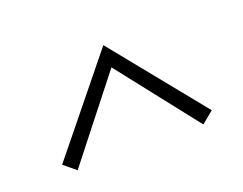

<svg xmlns="http://www.w3.org/2000/svg" viewBox="-54 -756 535 422"><g transform="rotate(-20 214.0 -544.5)"><path d="M67 -425 39 -448 214 -664 389 -448 361 -425 214 -612Z"/></g></svg>

Font: EauTestText Light
Style: Regular
Weight: 300
Designer: Christian Thalmann (Catharsis Fonts)
Version: Version 0.001;PS 000.001;hotconv 1.0.88;makeotf.lib2.5.64775